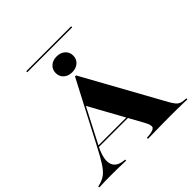

<svg xmlns="http://www.w3.org/2000/svg" viewBox="-226 -991 1167 1167"><g transform="rotate(-45 357.5 -407.0)"><path d="M157.3 -187.1Q115.3 -107.3 126.6 -61.7Q137.9 -16.1 200 -9.7L209.7 -8.9V0Q166.1 -1.6 139.1 -2Q112.1 -2.4 82.3 -2.4Q54 -2.4 31.9 -2Q9.7 -1.6 -21 0V-8.9L-1.6 -13.7Q25.8 -21.8 46.4 -37.5Q66.9 -53.2 89.9 -88.3Q112.9 -123.4 145.2 -186.3L351.6 -581.5H360.5L646 -65.3Q658.1 -45.2 667.3 -33.9Q676.6 -22.6 687.9 -17.3Q699.2 -12.1 716.9 -10.5L736.3 -8.9V0Q721 -0.8 698.8 -1.2Q676.6 -1.6 649.2 -2Q621.8 -2.4 591.9 -2.4H590.3Q560.5 -2.4 532.3 -2Q504 -1.6 478.6 -1.2Q453.2 -0.8 432.3 -0.4Q411.3 0 396.8 0V-8.9L416.9 -10.5Q456.5 -14.5 465.3 -28.2Q474.2 -41.9 451.6 -83.1L270.2 -411.3L286.3 -436.3ZM147.6 -175.8 152.4 -184.7H444.4L450 -175.8ZM358.1 -611.3Q325 -611.3 304 -630.2Q283.1 -649.2 283.1 -679Q283.1 -708.9 304 -727.8Q325 -746.8 358.1 -746.8Q391.9 -746.8 412.9 -727.8Q433.9 -708.9 433.9 -679Q433.9 -649.2 412.9 -630.2Q391.9 -611.3 358.1 -611.3ZM164.5 -804.8V-813.7H550.8V-804.8Z"/></g></svg>

Font: Playfair 144pt SemiExpanded Black
Style: Regular
Weight: 900
Width: 6
Designer: Claus Eggers Sørensen
Foundry: Claus Eggers Sørensen
Version: Version 2.203